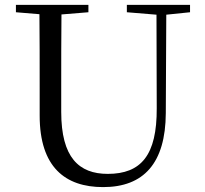

<svg xmlns="http://www.w3.org/2000/svg" viewBox="-20 -748 837 784"><path d="M498 -698 619 -688 620 -306C621 -114 556 -38 420 -38C302 -38 230 -105 230 -291V-391C230 -493 230 -591 231 -689L341 -698V-728H45V-698L141 -690C142 -591 142 -491 142 -391V-276C142 -66 246 16 401 16C567 16 656 -82 657 -286L659 -688L756 -698V-728H498Z"/></svg>

Font: Source Han Serif CN
Style: Regular
Weight: 400
Designer: Ryoko NISHIZUKA 西塚涼子 (kana & ideographs); Frank Grießhammer (Latin, Greek & Cyrillic); Wenlong ZHANG 张文龙 (bopomofo); San
Foundry: Adobe
Version: Version 2.003;hotconv 1.1.1;makeotfexe 2.6.0